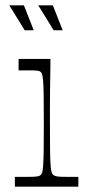

<svg xmlns="http://www.w3.org/2000/svg" viewBox="-20 -703 333 723"><path d="M36 0V-37Q50 -37 62 -37Q74 -37 82 -37Q110 -37 119.5 -38.5Q129 -40 133 -44Q137 -47 139 -54Q141 -61 142.5 -80Q144 -99 144.5 -137Q145 -175 145 -239Q145 -303 144.5 -340Q144 -377 142.5 -396Q141 -415 139 -422Q137 -429 133 -432Q129 -436 120 -437Q111 -438 87 -438Q79 -438 70 -438Q61 -438 50 -438V-481H170Q170 -468 169.5 -436Q169 -404 168.5 -365.5Q168 -327 168 -293.5Q168 -260 168 -242Q168 -177 168.5 -138.5Q169 -100 170.5 -80.5Q172 -61 174.5 -54Q177 -47 181 -44Q186 -40 195.5 -38.5Q205 -37 234 -37Q242 -37 252 -37Q262 -37 275 -37V0ZM182 -589 124 -683H179L216 -589ZM73 -589 15 -683H70L107 -589Z"/></svg>

Font: Ojuju Light
Style: Regular
Weight: 300
Designer: Chisaokwu Joboson, Mirko Velimirovic
Foundry: Udi Foundry
Version: Version 1.000